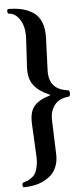

<svg xmlns="http://www.w3.org/2000/svg" viewBox="-61 -739 429 986"><g transform="rotate(-5 153.5 -246.5)"><path d="M99.1 58.1C100.1 78 99 95.4 95.9 110.4C92.9 125.3 89 137 84.5 145.5C79.9 154 73.3 161.4 64.7 167.7C56.1 174.1 48.7 178.5 42.7 180.9C36.7 183.3 28.8 186 19 189C16.1 191.9 14.6 195.9 14.6 200.9C14.6 206 16.1 210 19 212.9C37.6 212.9 55.5 211.3 72.8 208C90 204.8 106.7 199.2 122.8 191.4C138.9 183.6 152.8 174 164.6 162.6C176.3 151.2 185.5 136.7 192.1 119.1C198.8 101.6 201.8 81.9 201.2 60.1L194.8 -124C194.8 -152 202.6 -176 218 -196C233.5 -216.1 258.5 -227.7 293 -231C297.2 -235.5 299.2 -241 299.1 -247.6C298.9 -254.1 296.9 -259.3 293 -263.2C257.5 -267.4 232 -278.8 216.6 -297.4C201.1 -315.9 193.8 -341.1 194.8 -373L201.2 -543C202.1 -574.2 198.2 -600.8 189.2 -622.8C180.3 -644.8 166.9 -661.6 149.2 -673.3C131.4 -685.1 112.1 -693.4 91.1 -698.5C70.1 -703.5 46.1 -706.1 19 -706.1C16.1 -703.1 14.6 -699.1 14.6 -694.1C14.6 -689 16.1 -685.1 19 -682.1C42.2 -682.1 61.8 -669.8 77.9 -645C94 -620.3 101.1 -587.9 99.1 -547.9L90.8 -398.9C88.9 -359.9 96.7 -328.9 114.3 -306.2C131.8 -283.4 159 -264.3 195.8 -249V-245.1C158.4 -234.7 131 -219.6 113.8 -200C96.5 -180.3 88.9 -149.6 90.8 -107.9Z"/></g></svg>

Font: Linux Biolinum G
Style: Bold
Weight: 700
Designer: Philipp H. Poll
Foundry: Philipp H. Poll
Version: Version 1.1.0